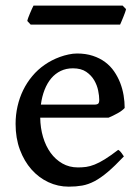

<svg xmlns="http://www.w3.org/2000/svg" viewBox="-20 -663 509 697"><path d="M244.6 -415Q220.2 -415 200.4 -405.5Q180.7 -396 166 -378.7Q151.4 -361.3 141.8 -336.9Q132.3 -312.5 128.4 -283.2H321.8Q333 -283.2 336.7 -286.9Q340.3 -290.5 340.3 -300.8Q340.3 -314.5 336.4 -334Q332.5 -353.5 322 -371.6Q311.5 -389.6 293 -402.3Q274.4 -415 244.6 -415ZM432.6 -271Q423.8 -261.2 406.7 -251.7Q389.6 -242.2 374 -235.8H126Q126.5 -198.7 136.2 -165.8Q146 -132.8 163.6 -108.4Q181.2 -84 206.3 -69.6Q231.4 -55.2 263.2 -55.2Q278.3 -55.2 292.7 -57.1Q307.1 -59.1 323.7 -65.7Q340.3 -72.3 360.8 -85Q381.3 -97.7 409.2 -119.1Q415.5 -115.7 421.4 -107.4Q427.2 -99.1 429.7 -95.2Q396.5 -60.1 371.1 -38.6Q345.7 -17.1 323 -5.1Q300.3 6.8 278.1 10.7Q255.9 14.6 229.5 14.6Q190.4 14.6 155.5 -1.7Q120.6 -18.1 94.2 -47.9Q67.9 -77.6 52.2 -119.6Q36.6 -161.6 36.6 -213.4Q36.6 -246.1 43.7 -277.3Q50.8 -308.6 64.2 -335.9Q77.6 -363.3 97.2 -386.7Q116.7 -410.2 142.1 -427.7Q153.8 -436 168 -443.4Q182.1 -450.7 197.5 -456.3Q212.9 -461.9 229 -465.3Q245.1 -468.8 259.8 -468.8Q291.5 -468.8 316.9 -460.4Q342.3 -452.1 361.6 -437.7Q380.9 -423.3 394.3 -403.8Q407.7 -384.3 416.3 -362.3Q424.8 -340.3 428.7 -316.9Q432.6 -293.5 432.6 -271ZM437.5 -629.9Q436.5 -624.5 433.6 -616.7Q430.7 -608.9 427.5 -600.8Q424.3 -592.8 421.1 -585.4Q418 -578.1 416 -573.7H91.3L79.1 -586.9Q80.1 -592.3 83 -599.9Q85.9 -607.4 89.1 -615.2Q92.3 -623 95.7 -630.4Q99.1 -637.7 101.6 -642.6H425.3Z"/></svg>

Font: Gentium Book Basic
Style: Regular
Weight: 400
Designer: J. Victor Gaultney and Annie Olsen
Foundry: SIL International
Version: Version 1.102; 2013; Maintenance release